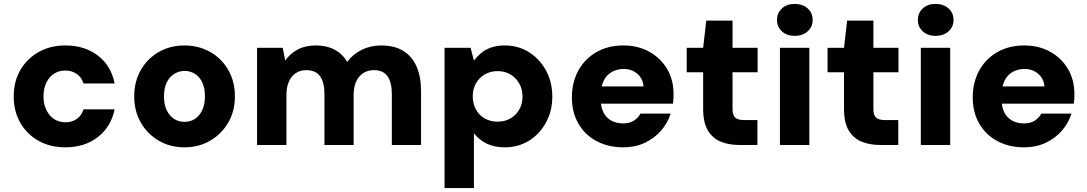

<svg xmlns="http://www.w3.org/2000/svg" viewBox="-20 -740 5547 980"><path d="M314 12Q236 12 176.5 -21.5Q117 -55 83.5 -113.5Q50 -172 50 -248Q50 -324 83.5 -382Q117 -440 176.5 -474Q236 -508 314 -508Q412 -508 479.5 -456.5Q547 -405 565 -314H406Q397 -345 372 -362.5Q347 -380 313 -380Q281 -380 256 -364Q231 -348 216.5 -318Q202 -288 202 -248Q202 -218 210.5 -194Q219 -170 233.5 -152.5Q248 -135 268.5 -125.5Q289 -116 313 -116Q336 -116 354.5 -123.5Q373 -131 386.5 -146Q400 -161 406 -182H565Q547 -93 479.5 -40.5Q412 12 314 12Z M921 12Q849 12 791 -21.5Q733 -55 699 -114Q665 -173 665 -248Q665 -324 699 -383Q733 -442 791 -475Q849 -508 921 -508Q994 -508 1052.5 -475Q1111 -442 1145 -383Q1179 -324 1179 -248Q1179 -172 1144.5 -113.5Q1110 -55 1052 -21.5Q994 12 921 12ZM921 -118Q951 -118 974 -132.5Q997 -147 1011.5 -176Q1026 -205 1026 -248Q1026 -291 1012 -320Q998 -349 974.5 -363.5Q951 -378 922 -378Q894 -378 870 -363.5Q846 -349 831.5 -320Q817 -291 817 -248Q817 -205 831.5 -176Q846 -147 869.5 -132.5Q893 -118 921 -118Z M1292 0V-496H1423L1436 -431Q1460 -466 1499 -487Q1538 -508 1591 -508Q1629 -508 1659 -498.5Q1689 -489 1712.5 -470.5Q1736 -452 1752 -424Q1781 -463 1826 -485.5Q1871 -508 1925 -508Q1993 -508 2038 -480.5Q2083 -453 2106 -401Q2129 -349 2129 -275V0H1980V-261Q1980 -319 1958 -350.5Q1936 -382 1889 -382Q1857 -382 1833.5 -366.5Q1810 -351 1797.5 -323Q1785 -295 1785 -255V0H1636V-261Q1636 -319 1614 -350.5Q1592 -382 1542 -382Q1513 -382 1490 -367Q1467 -352 1454.5 -323.5Q1442 -295 1442 -255V0Z M2249 220V-496H2382L2399 -431Q2415 -452 2436 -469.5Q2457 -487 2487 -497.5Q2517 -508 2556 -508Q2625 -508 2679.5 -474Q2734 -440 2766.5 -381Q2799 -322 2799 -247Q2799 -173 2766.5 -114Q2734 -55 2679.5 -21.5Q2625 12 2556 12Q2503 12 2464 -7Q2425 -26 2399 -60V220ZM2520 -119Q2557 -119 2585.5 -135.5Q2614 -152 2630.5 -181Q2647 -210 2647 -247Q2647 -284 2630.5 -313.5Q2614 -343 2585.5 -360Q2557 -377 2520 -377Q2483 -377 2454 -360Q2425 -343 2409 -314Q2393 -285 2393 -248Q2393 -211 2409 -181.5Q2425 -152 2454 -135.5Q2483 -119 2520 -119Z M3162 12Q3084 12 3024.5 -20Q2965 -52 2932 -109.5Q2899 -167 2899 -242Q2899 -319 2931.5 -379Q2964 -439 3023.5 -473.5Q3083 -508 3162 -508Q3236 -508 3294 -476Q3352 -444 3385 -388Q3418 -332 3418 -259Q3418 -249 3417.5 -236.5Q3417 -224 3415 -211H3005V-299H3265Q3262 -338 3233.5 -363Q3205 -388 3163 -388Q3131 -388 3104 -373.5Q3077 -359 3062 -329.5Q3047 -300 3047 -255V-226Q3047 -192 3060.5 -165.5Q3074 -139 3100 -124.5Q3126 -110 3161 -110Q3193 -110 3215 -124Q3237 -138 3249 -160H3403Q3388 -112 3354 -73Q3320 -34 3271 -11Q3222 12 3162 12Z M3754 0Q3699 0 3657.5 -17.5Q3616 -35 3592.5 -75Q3569 -115 3569 -184V-371H3485V-496H3569L3585 -635H3719V-496H3847V-371H3719V-182Q3719 -152 3733 -139.5Q3747 -127 3779 -127H3846V0Z M3961 0V-496H4111V0ZM4036 -557Q3996 -557 3971 -580Q3946 -603 3946 -638Q3946 -674 3971 -697Q3996 -720 4036 -720Q4077 -720 4102.5 -697Q4128 -674 4128 -638Q4128 -603 4102.5 -580Q4077 -557 4036 -557Z M4473 0Q4418 0 4376.5 -17.5Q4335 -35 4311.5 -75Q4288 -115 4288 -184V-371H4204V-496H4288L4304 -635H4438V-496H4566V-371H4438V-182Q4438 -152 4452 -139.5Q4466 -127 4498 -127H4565V0Z M4680 0V-496H4830V0ZM4755 -557Q4715 -557 4690 -580Q4665 -603 4665 -638Q4665 -674 4690 -697Q4715 -720 4755 -720Q4796 -720 4821.5 -697Q4847 -674 4847 -638Q4847 -603 4821.5 -580Q4796 -557 4755 -557Z M5208 12Q5130 12 5070.5 -20Q5011 -52 4978 -109.5Q4945 -167 4945 -242Q4945 -319 4977.5 -379Q5010 -439 5069.5 -473.5Q5129 -508 5208 -508Q5282 -508 5340 -476Q5398 -444 5431 -388Q5464 -332 5464 -259Q5464 -249 5463.5 -236.5Q5463 -224 5461 -211H5051V-299H5311Q5308 -338 5279.5 -363Q5251 -388 5209 -388Q5177 -388 5150 -373.5Q5123 -359 5108 -329.5Q5093 -300 5093 -255V-226Q5093 -192 5106.5 -165.5Q5120 -139 5146 -124.5Q5172 -110 5207 -110Q5239 -110 5261 -124Q5283 -138 5295 -160H5449Q5434 -112 5400 -73Q5366 -34 5317 -11Q5268 12 5208 12Z"/></svg>

Font: DM Sans 24pt Black
Style: Regular
Weight: 900
Designer: Colophon Foundry, Jonny Pinhorn
Foundry: Colophon Foundry
Version: Version 4.004;gftools[0.9.30]